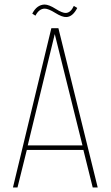

<svg xmlns="http://www.w3.org/2000/svg" viewBox="-20 -825 487 845"><path d="M176 -805Q195 -805 225 -786Q255 -767 270 -768Q291 -769 305 -799L320 -790Q300 -751 272 -750Q254 -749 223.5 -768Q193 -787 177 -787Q152 -787 136 -756L122 -765Q142 -804 176 -805ZM347 -165H98L57 0H37L206 -701H237L410 0H388ZM221 -675 102 -185H343Z"/></svg>

Font: Bebas Neue Light
Style: Regular
Weight: 300
Designer: Ryoichi Tsunekawa
Foundry: Ryoichi Tsunekawa
Version: Version 1.003;PS 001.003;hotconv 1.0.70;makeotf.lib2.5.58329